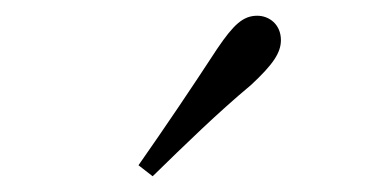

<svg xmlns="http://www.w3.org/2000/svg" viewBox="-20 -830 472 244"><path d="M156 -620 174 -606C216 -647 257 -687 299 -722C327 -748 337 -763 337 -779C337 -799 322 -810 307 -810C289 -810 277 -799 256 -768C224 -719 191 -670 156 -620Z"/></svg>

Font: Noto Serif TC Light
Style: Regular
Weight: 300
Designer: Ryoko NISHIZUKA 西塚涼子 (kana & ideographs); Frank Grießhammer (Latin, Greek & Cyrillic); Wenlong ZHANG 张文龙 (bopomofo); San
Foundry: Adobe
Version: Version 2.001;hotconv 1.1.0;makeotfexe 2.6.0